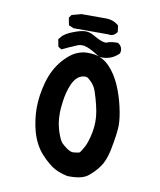

<svg xmlns="http://www.w3.org/2000/svg" viewBox="-77 -716 654 785"><g transform="rotate(10 250.0 -323.0)"><path d="M99.6 -352.5Q118.2 -418.9 162.1 -461.9Q188.5 -488.3 212.9 -496.1Q231.4 -502.9 248.5 -502.9Q265.6 -502.9 279.3 -501Q316.4 -494.1 343.8 -464.8Q370.1 -436.5 387.7 -397Q405.3 -357.4 416 -311Q426.8 -264.6 426.8 -232.4Q426.8 -200.2 412.1 -126Q402.3 -81.1 383.8 -55.7Q365.2 -30.3 341.3 -11.2Q317.4 7.8 267.6 7.8Q257.8 7.8 255.9 7.8Q227.5 2 204.1 -9.8Q177.7 -23.4 145 -58.6Q112.3 -93.8 96.7 -149.4Q84 -198.2 84 -246.6Q84 -294.9 99.6 -352.5ZM288.1 -95.7Q294.9 -102.5 306.2 -123.5Q317.4 -144.5 326.2 -187.5Q330.1 -210.9 330.1 -227.5Q330.1 -244.1 329.1 -253.9Q328.1 -263.7 326.2 -274.4Q322.3 -296.9 313.5 -327.6Q304.7 -358.4 297.9 -370.1Q289.1 -385.7 273.4 -398.4Q266.6 -405.3 257.8 -405.3Q223.6 -405.3 204.1 -362.3Q189.5 -328.1 184.6 -287.1Q180.7 -256.8 180.7 -241.2Q180.7 -225.6 181.6 -217.8Q183.6 -190.4 193.4 -161.1Q204.1 -129.9 213.4 -120.6Q222.7 -111.3 236.3 -101.6Q251 -91.8 261.2 -91.8Q271.5 -91.8 288.1 -95.7ZM236.3 -527.3Q230.5 -529.3 221.2 -529.3Q211.9 -529.3 204.1 -525.9Q196.3 -522.5 191.9 -520.5Q187.5 -518.6 182.1 -516.1Q176.8 -513.7 170.9 -511.7Q160.2 -505.9 141.6 -498L127.9 -506.8L122.1 -537.1Q128.9 -544.9 134.8 -551.8Q149.4 -565.4 175.8 -575.2Q208 -587.9 226.6 -587.9Q245.1 -587.9 264.6 -576.2Q298.8 -556.6 313.5 -556.6Q318.4 -556.6 322.3 -558.6Q336.9 -564.5 362.3 -564.5H365.2L373 -558.6Q382.8 -548.8 382.8 -535.2Q382.8 -531.2 380.9 -523.4L378.9 -521.5Q350.6 -494.1 311.5 -494.1Q306.6 -494.1 298.8 -495.1Q255.9 -523.4 236.3 -527.3ZM198.2 -654.3H299.8Q329.1 -654.3 350.6 -636.7L353.5 -633.8L356.4 -608.4L354.5 -605.5L350.6 -600.6Q340.8 -590.8 328.1 -590.8Q324.2 -590.8 320.3 -591.8H175.8L155.3 -600.6L149.4 -630.9L158.2 -643.6Z"/></g></svg>

Font: JasonHandwriting2
Style: SemiBold
Weight: 600
Version: Version 1.04.7